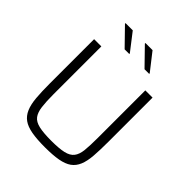

<svg xmlns="http://www.w3.org/2000/svg" viewBox="-244 -1045 1201 1201"><g transform="rotate(45 356.0 -445.0)"><path d="M357 8Q286 8 239 -0.5Q192 -9 164 -29Q136 -49 121 -84Q106 -119 101.5 -171.5Q97 -224 97 -298V-688H161V-266Q161 -199 166.5 -156.5Q172 -114 190 -90.5Q208 -67 248 -58Q288 -49 357 -49Q426 -49 465 -58Q504 -67 522.5 -90.5Q541 -114 545.5 -156.5Q550 -199 550 -266V-688H614V-298Q614 -224 610 -171.5Q606 -119 591.5 -84Q577 -49 549 -29Q521 -9 474 -0.5Q427 8 357 8ZM494 -778H453L341 -893V-898H404L494 -783ZM318 -778H277L165 -893V-898H229L318 -783Z"/></g></svg>

Font: Saira Thin Light
Style: Regular
Weight: 300
Version: Version 1.101